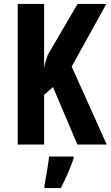

<svg xmlns="http://www.w3.org/2000/svg" viewBox="-20 -734 562 975"><path d="M522 0H373L249 -292L204 -252V0H70V-714H204V-385Q205 -397 209.5 -414Q214 -431 223 -456L374 -714H520L344 -396ZM354 71Q341 108 324 147Q307 186 289 221H206V208Q209 191 213.5 164.5Q218 138 222.5 110.5Q227 83 229 61H354Z"/></svg>

Font: Noto Sans Gujarati ExtraCondensed
Style: Bold
Weight: 700
Width: 2
Designer: Jelle Bosma - Monotype Design Team, Universal Thirst
Foundry: Monotype Imaging Inc.
Version: Version 2.106; ttfautohint (v1.8.4.7-5d5b)